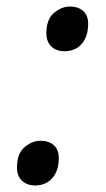

<svg xmlns="http://www.w3.org/2000/svg" viewBox="-20 -560 326 588"><path d="M178 -403Q153 -403 137.5 -417.5Q122 -432 122 -458Q122 -501 145.5 -520.5Q169 -540 194 -540Q219 -540 234.5 -526.5Q250 -513 250 -487Q250 -458 239.5 -439Q229 -420 213 -411.5Q197 -403 178 -403ZM88 8Q63 8 47.5 -6.5Q32 -21 32 -47Q32 -90 55.5 -109.5Q79 -129 104 -129Q129 -129 144.5 -115.5Q160 -102 160 -76Q160 -47 149.5 -28Q139 -9 123 -0.5Q107 8 88 8Z"/></svg>

Font: Noto Serif
Style: Italic
Weight: 400
Italic angle: -12°
Designer: Monotype Design Team
Foundry: Monotype Imaging Inc.
Version: Version 2.013